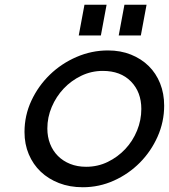

<svg xmlns="http://www.w3.org/2000/svg" viewBox="-20 -774 710 807"><path d="M335 -754H428L404 -625H311ZM503 -754H596L572 -625H479ZM83 -219Q83 -289 112 -351Q141 -413 189.5 -460Q238 -507 301.5 -534.5Q365 -562 434 -562Q487 -562 530.5 -544.5Q574 -527 605 -496.5Q636 -466 653 -423.5Q670 -381 670 -330Q670 -262 642.5 -200Q615 -138 568 -90.5Q521 -43 459 -15Q397 13 328 13Q273 13 228 -4.5Q183 -22 151 -52.5Q119 -83 101 -125.5Q83 -168 83 -219ZM179 -234Q179 -199 190.5 -169.5Q202 -140 223.5 -118.5Q245 -97 275 -85Q305 -73 342 -73Q391 -73 433 -93.5Q475 -114 506.5 -147.5Q538 -181 556 -225Q574 -269 574 -316Q574 -387 530.5 -431.5Q487 -476 412 -476Q364 -476 321.5 -455.5Q279 -435 247.5 -401.5Q216 -368 197.5 -324.5Q179 -281 179 -234Z"/></svg>

Font: Involve Medium Oblique
Style: Italic
Weight: 500
Italic angle: -10.5°
Designer: Stefan Peev
Foundry: Context Ltd.
Version: Version 1.001